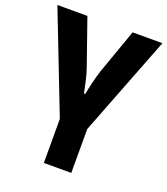

<svg xmlns="http://www.w3.org/2000/svg" viewBox="-143 -646 859 986"><g transform="rotate(20 287.0 -153.0)"><path d="M362 240H212V0L0 -546H164L250 -300Q261 -270 270 -230Q279 -190 284 -165H290Q295 -190 304.5 -230Q314 -270 324 -300L411 -546H574L362 0Z"/></g></svg>

Font: Noto IKEA Arabic
Style: Bold
Weight: 700
Designer: Monotype Design Team
Foundry: Monotype Imaging Inc.
Version: Version 1.200